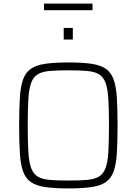

<svg xmlns="http://www.w3.org/2000/svg" viewBox="-20 -1045 764 1073"><path d="M362 8Q284 8 233 0.5Q182 -7 152.5 -27.5Q123 -48 109 -87Q95 -126 91 -188.5Q87 -251 87 -344Q87 -437 91 -499.5Q95 -562 109 -601Q123 -640 152.5 -660.5Q182 -681 233 -688.5Q284 -696 362 -696Q440 -696 491 -688.5Q542 -681 571.5 -660.5Q601 -640 615 -601Q629 -562 633 -499.5Q637 -437 637 -344Q637 -251 633 -188.5Q629 -126 615 -87Q601 -48 571.5 -27.5Q542 -7 491 0.5Q440 8 362 8ZM362 -36Q424 -36 465.5 -39.5Q507 -43 532 -57.5Q557 -72 569.5 -105Q582 -138 585.5 -195.5Q589 -253 589 -344Q589 -435 585.5 -492.5Q582 -550 569.5 -583Q557 -616 532 -630.5Q507 -645 465.5 -648.5Q424 -652 362 -652Q299 -652 258 -648.5Q217 -645 192 -630.5Q167 -616 154.5 -583Q142 -550 138.5 -492.5Q135 -435 135 -344Q135 -253 138.5 -195.5Q142 -138 154.5 -105Q167 -72 192 -57.5Q217 -43 258 -39.5Q299 -36 362 -36ZM336 -824V-889H387V-824ZM226 -988V-1025H497V-988Z"/></svg>

Font: Saira Thin ExtraLight
Style: Regular
Weight: 250
Version: Version 1.101